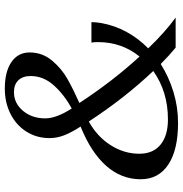

<svg xmlns="http://www.w3.org/2000/svg" viewBox="-1 -749 760 798"><g transform="rotate(-90 379.0 -350.0)"><path d="M580 0Q547 -27 512 -62Q458 -28 395.5 -9Q333 10 267 10Q155 10 94 -30.5Q33 -71 33 -145Q33 -226 89 -289Q145 -352 252 -395Q228 -432 216 -462.5Q204 -493 204 -524Q204 -577 230.5 -619.5Q257 -662 304 -686Q351 -710 410 -710Q480 -710 520 -682.5Q560 -655 560 -607Q560 -554 526.5 -514Q493 -474 449.5 -449.5Q406 -425 350 -400Q441 -261 543 -150Q603 -224 603 -322Q603 -341 601 -350H686Q686 -330 682 -308Q672 -253 645 -203.5Q618 -154 577 -114Q643 -45 705 0ZM286 -542Q286 -496 327 -432Q383 -462 422.5 -505.5Q462 -549 462 -603Q462 -635 444.5 -653.5Q427 -672 395 -672Q349 -672 317.5 -634.5Q286 -597 286 -542ZM282 -32Q397 -32 483 -93Q370 -212 273 -361Q210 -326 174.5 -270Q139 -214 139 -151Q139 -94 176.5 -63Q214 -32 282 -32Z"/></g></svg>

Font: Fahkwang
Style: Italic
Weight: 400
Italic angle: -10°
Version: Version 1.000; ttfautohint (v1.6)